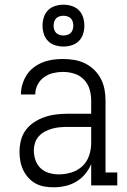

<svg xmlns="http://www.w3.org/2000/svg" viewBox="-20 -789 540 817"><path d="M208 8Q188 8 168 4.5Q148 1 131 -8.5Q114 -18 100.5 -33Q87 -48 78.5 -66Q70 -84 66.5 -103.5Q63 -123 63 -143Q63 -167 69 -191.5Q75 -216 90 -236Q105 -256 126 -269.5Q147 -283 170.5 -291Q194 -299 218.5 -302Q243 -305 268 -305H368V-362Q368 -386 361 -409.5Q354 -433 337 -450.5Q320 -468 296.5 -475.5Q273 -483 248 -483Q227 -483 206 -478Q185 -473 167.5 -460.5Q150 -448 140 -428.5Q130 -409 130 -387H69Q69 -409 75.5 -430.5Q82 -452 94 -470.5Q106 -489 124 -502.5Q142 -516 162.5 -524Q183 -532 204.5 -535Q226 -538 248 -538Q272 -538 296 -534Q320 -530 341.5 -519.5Q363 -509 380.5 -492Q398 -475 409 -454Q420 -433 424.5 -409.5Q429 -386 429 -362V-55H479V0H368V-91Q358 -67 341.5 -47.5Q325 -28 303.5 -15.5Q282 -3 257.5 2.5Q233 8 208 8ZM230 -47Q257 -47 283.5 -55Q310 -63 330 -81.5Q350 -100 359 -126.5Q368 -153 368 -180V-249H268Q251 -249 234.5 -247.5Q218 -246 202 -241.5Q186 -237 171.5 -229.5Q157 -222 145.5 -209.5Q134 -197 129 -181Q124 -165 124 -149Q124 -128 131 -107.5Q138 -87 153 -73Q168 -59 188.5 -53Q209 -47 230 -47ZM250 -591Q232 -591 214.5 -596.5Q197 -602 184.5 -614.5Q172 -627 166.5 -644.5Q161 -662 161 -680Q161 -698 166.5 -715.5Q172 -733 184.5 -745.5Q197 -758 214.5 -763.5Q232 -769 250 -769Q268 -769 285.5 -763.5Q303 -758 315.5 -745.5Q328 -733 333.5 -715.5Q339 -698 339 -680Q339 -662 333.5 -644.5Q328 -627 315.5 -614.5Q303 -602 285.5 -596.5Q268 -591 250 -591ZM250 -638Q258 -638 266.5 -640.5Q275 -643 281 -649Q287 -655 289.5 -663.5Q292 -672 292 -680Q292 -688 289.5 -696.5Q287 -705 281 -711Q275 -717 266.5 -719.5Q258 -722 250 -722Q242 -722 233.5 -719.5Q225 -717 219 -711Q213 -705 210.5 -696.5Q208 -688 208 -680Q208 -672 210.5 -663.5Q213 -655 219 -649Q225 -643 233.5 -640.5Q242 -638 250 -638Z"/></svg>

Font: Iosevka Slab Light
Style: Regular
Weight: 300
Monospace: yes
Designer: Belleve Invis
Foundry: Belleve Invis
Version: Version 11.1.0; ttfautohint (v1.8.3)